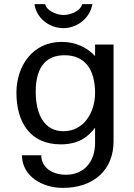

<svg xmlns="http://www.w3.org/2000/svg" viewBox="-20 -717 653 935"><path d="M289 -78C193 -78 154 -164 154 -270C154 -388 202 -448 294 -448C393 -448 443 -380 443 -264C443 -172 390 -78 289 -78ZM60 -266C60 -120 128 -14 276 -14C364 -14 409 -51 443 -95V-21C443 71 389 134 301 134C239 134 181 102 181 39H87C87 141 186 198 286 198C436 198 533 111 533 -29V-500H443V-444C405 -485 350 -513 280 -513C136 -513 60 -392 60 -266ZM148 -697C156 -631 218 -580 289 -580C358 -580 419 -631 430 -697H380C374 -666 326 -644 290 -644C254 -644 206 -666 200 -697Z"/></svg>

Font: Perun
Style: Regular
Weight: 400
Foundry: Copyright (c) Stefan Peev, Context Ltd, 2016
Version: Version 1.089